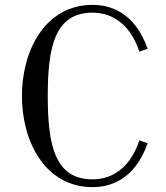

<svg xmlns="http://www.w3.org/2000/svg" viewBox="-20 -750 680 788"><path d="M70 -356C70 -168 166 18 360 18C424.8 18 530.5 -5.5 586 -162L552 -174C509 -46 426.1 -14 360 -14C206 -14 176 -152 176 -356C176 -560 206 -698 360 -698C426.1 -698 509 -666 552 -538L586 -550C530.5 -706.5 424.8 -730 360 -730C166 -730 70 -544 70 -356Z"/></svg>

Font: Old Standard
Style: Regular
Weight: 400
Designer: Alexey Kryukov <alexios@thessalonica.org.ru>
Version: Version 2.0